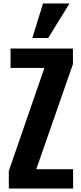

<svg xmlns="http://www.w3.org/2000/svg" viewBox="-20 -1091 470 1111"><path d="M31 0V-102L237 -698H41V-810H402V-720L190 -112H403V0ZM167 -871 229 -1071H382L259 -871Z"/></svg>

Font: Oswald SemiBold
Style: Regular
Weight: 600
Designer: Vernon Adams
Foundry: Vernon Adams
Version: Version 4.100; ttfautohint (v1.8.1.43-b0c9)